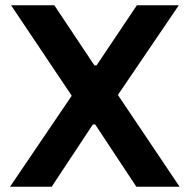

<svg xmlns="http://www.w3.org/2000/svg" viewBox="-20 -708 719 728"><path d="M18 0 252 -345 22 -688H186L338 -460H346L499 -688H658L427 -348L661 0H497L341 -236H332L176 0Z"/></svg>

Font: Saira SemiBold
Style: Regular
Weight: 600
Designer: Hector Gatti with collaboration of the Omnibus-Type team
Foundry: Omnibus-Type
Version: Version 1.100; ttfautohint (v1.8.3)